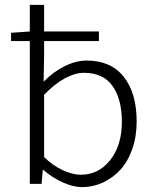

<svg xmlns="http://www.w3.org/2000/svg" viewBox="-20 -747 640 780"><path d="M313 13.2Q277.8 13.2 234.9 -6.1Q191.9 -25.4 155.8 -57.1H153.8L148.9 0H101.1V-580.1H24.9V-613.8L101.1 -619.1V-727.1H159.2V-619.1H381.8V-580.1H159.2V-522L157.2 -415Q194.8 -454.1 241.5 -477.5Q288.1 -501 332 -501Q430.7 -501 482.9 -434.8Q535.2 -368.7 535.2 -252.9Q535.2 -191.9 517.1 -140.9Q499 -89.8 468.3 -56.6Q437.5 -23.4 397.5 -5.1Q357.4 13.2 313 13.2ZM308.1 -37.1Q380.9 -37.1 428 -96.9Q475.1 -156.7 475.1 -252Q475.1 -343.8 437.3 -397.5Q399.4 -451.2 320.8 -451.2Q284.7 -451.2 242.9 -428.5Q201.2 -405.8 159.2 -361.8V-108.9Q195.8 -73.2 235.8 -55.2Q275.9 -37.1 308.1 -37.1Z"/></svg>

Font: Office Code Pro D Light
Style: Regular
Weight: 300
Designer: Nathan Rutzky & Paul D. Hunt
Foundry: Adobe Systems Incorporated
Version: Version 1.004;PS 001.004;hotconv 1.0.70;makeotf.lib2.5.58329